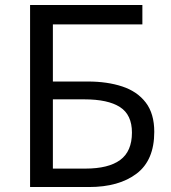

<svg xmlns="http://www.w3.org/2000/svg" viewBox="-20 -753 688 773"><path d="M101.1 0V-732.9H553.2V-654.8H192.9V-424.8H334Q412.1 -424.8 472.4 -404.8Q532.7 -384.8 566.9 -340.1Q601.1 -295.4 601.1 -222.2Q601.1 -107.9 530 -54Q459 0 337.9 0ZM192.9 -74.2H323.2Q417 -74.2 464.1 -109.1Q511.2 -144 511.2 -219.2Q511.2 -291 462.9 -322Q414.6 -353 319.8 -353H192.9Z"/></svg>

Font: Source Han Sans CN
Style: Regular
Weight: 400
Designer: Ryoko NISHIZUKA  (kana, bopomofo & ideographs); Paul D. Hunt (Latin, Greek & Cyrillic); Sandoll Communications , Soo-you
Foundry: Adobe
Version: Version 2.004;hotconv 1.0.118;makeotfexe 2.5.65603